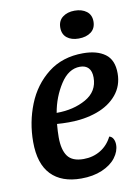

<svg xmlns="http://www.w3.org/2000/svg" viewBox="-84 -781 626 858"><g transform="rotate(-10 228.5 -352.0)"><path d="M31 -178Q31 -267 63 -347.5Q95 -428 160 -479Q225 -530 319 -530Q382 -530 419 -503Q456 -476 456 -415Q456 -359 422.5 -318.5Q389 -278 331.5 -257.5Q274 -237 204 -237Q176 -237 150 -239Q147 -206 147 -179Q147 -122 168 -93Q189 -64 240 -64Q283 -64 317 -84.5Q351 -105 370 -143Q382 -140 388 -128.5Q394 -117 394 -102Q394 -72 372.5 -43.5Q351 -15 310 2.5Q269 20 215 20Q126 20 78.5 -29.5Q31 -79 31 -178ZM347 -415Q347 -444 333.5 -458.5Q320 -473 295 -473Q243 -473 206 -415.5Q169 -358 157 -288Q234 -288 290.5 -320Q347 -352 347 -415ZM239 -660Q239 -691 260.5 -707.5Q282 -724 315 -724Q348 -724 369 -708Q390 -692 390 -662Q390 -631 368.5 -614.5Q347 -598 312 -598Q279 -598 259 -614Q239 -630 239 -660Z"/></g></svg>

Font: Sansita SW
Style: Italic
Weight: 400
Italic angle: -11°
Designer: Pablo Cosgaya
Foundry: Omnibus-Type
Version: Version 1.000